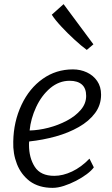

<svg xmlns="http://www.w3.org/2000/svg" viewBox="-20 -899 543 927"><path d="M234 8Q168 8 124 -24Q81.5 -56.5 61.8 -107Q42 -157.5 44 -215Q45.5 -311.5 84 -393Q121.5 -472.5 186 -518.2Q250.5 -564 332 -564Q368.5 -564 399.5 -549.5Q430.5 -535 449.2 -507.8Q468 -480.5 468 -442Q468 -392 439 -353Q410 -314 360.5 -285.8Q311 -257.5 249 -240.2Q187 -223 121 -216Q120.5 -214 120.2 -209.8Q120 -205.5 120 -200Q120 -137 148 -93.5Q176 -50 242 -50Q283.5 -50 328 -71Q372.5 -92 412 -133L433 -91Q422 -75.5 399 -58.2Q376 -41 347 -26Q318 -11 288.5 -1.5Q259 8 234 8ZM123 -269Q166.5 -270 214 -282.2Q261.5 -294.5 303 -316.5Q344.5 -338.5 370.2 -368.8Q396 -399 396 -436Q396 -473 375.2 -491Q354.5 -509 316 -509Q265.5 -509 223 -474Q180.5 -438 154.5 -382Q128.5 -326 123 -269ZM399 -658Q373 -677 339.5 -707.8Q306 -738.5 275.8 -771Q245.5 -803.5 230 -828L287 -879L431 -685Z"/></svg>

Font: Merriweather Sans Light
Style: Italic
Weight: 300
Italic angle: -7.5°
Designer: Eben Sorkin
Foundry: Eben Sorkin
Version: Version 2.001; ttfautohint (v1.8.3)